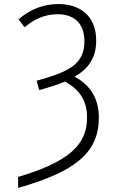

<svg xmlns="http://www.w3.org/2000/svg" viewBox="-20 -744 570 944"><path d="M69 126V180C350 100 466 7 466 -166C466 -272 412 -332 347 -367C413 -405 453 -458 453 -544C453 -669 370 -724 268 -724C193 -724 130 -699 71 -649L101 -610C148 -650 199 -674 265 -674C333 -674 395 -639 395 -541C395 -428 319 -391 160 -347L173 -301C219 -314 262 -327 300 -343C368 -304 408 -254 408 -166C408 -35 324 50 69 126Z"/></svg>

Font: Noto Sans Mono Condensed Light
Style: Regular
Weight: 300
Width: 3
Designer: Monotype Design Team
Foundry: Monotype Imaging Inc.
Version: Version 2.014